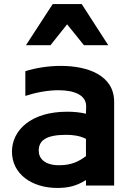

<svg xmlns="http://www.w3.org/2000/svg" viewBox="-20 -862 654 947"><path d="M404 26V53H543V-360C543 -490 414 -537 280 -537C219 -537 156 -527 105 -511V-389C157 -406 216 -417 268 -417C345 -417 405 -394 405 -338L404 -301C376 -308 343 -311 311 -311C132 -311 39 -219 39 -114C39 -3 138 65 262 65C313 65 355 57 404 26ZM394 -639H514L383 -842H240L108 -639H229L311 -742ZM404 -177V-92C368 -65 332 -47 271 -47C201 -47 171 -80 171 -119C171 -169 207 -197 307 -197C337 -197 374 -193 404 -177Z"/></svg>

Font: LINE Seed JP_OTF Bold
Style: Regular
Weight: 700
Designer: LINE & Fontrix & Fontworks
Version: Version 1.009